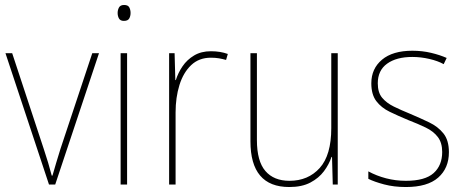

<svg xmlns="http://www.w3.org/2000/svg" viewBox="-20 -742 1867 772"><path d="M177 0 2 -528H29L156 -143Q166 -113 173.5 -88Q181 -63 188 -36H191Q199 -63 206 -87.5Q213 -112 223 -143L351 -528H378L202 0Z M479 -722Q495 -722 500 -712Q505 -702 505 -690Q505 -677 499.5 -667.5Q494 -658 478 -658Q464 -658 458.5 -667.5Q453 -677 453 -690Q453 -702 458.5 -712Q464 -722 479 -722ZM491 -528V0H465V-528Z M828 -536Q866 -536 896 -525L889 -501Q875 -505 860.5 -507.5Q846 -510 828 -510Q780 -510 748.5 -480Q717 -450 701.5 -400Q686 -350 686 -290V0H660V-528H682L685 -420H687Q696 -449 714 -475.5Q732 -502 760.5 -519Q789 -536 828 -536Z M1338 -528V0H1318L1315 -111H1313Q1303 -81 1282.5 -53.5Q1262 -26 1228 -8Q1194 10 1143 10Q987 10 987 -174V-528H1013V-179Q1013 -94 1047 -54.5Q1081 -15 1144 -15Q1219 -15 1265.5 -66.5Q1312 -118 1312 -227V-528Z M1785 -130Q1785 -66 1742 -28Q1699 10 1612 10Q1564 10 1524.5 -0.5Q1485 -11 1461 -23V-53Q1494 -35 1532.5 -25Q1571 -15 1612 -15Q1689 -15 1723.5 -46Q1758 -77 1758 -131Q1758 -168 1740.5 -191Q1723 -214 1692 -229Q1661 -244 1622 -259Q1581 -276 1547 -292.5Q1513 -309 1493 -335.5Q1473 -362 1473 -407Q1473 -466 1516 -502Q1559 -538 1638 -538Q1678 -538 1713.5 -529.5Q1749 -521 1776 -509L1764 -484Q1741 -497 1706.5 -505Q1672 -513 1638 -513Q1574 -513 1536.5 -486Q1499 -459 1499 -407Q1499 -370 1516.5 -349Q1534 -328 1563.5 -313.5Q1593 -299 1630 -284Q1670 -267 1705.5 -250Q1741 -233 1763 -205.5Q1785 -178 1785 -130Z"/></svg>

Font: Noto Sans Myanmar SemiCondensed Thin
Style: Regular
Weight: 100
Width: 4
Designer: Monotype Design Team
Foundry: Monotype Imaging Inc.
Version: Version 2.107; ttfautohint (v1.8.4.7-5d5b)